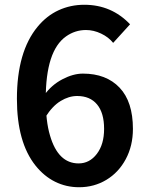

<svg xmlns="http://www.w3.org/2000/svg" viewBox="-20 -772 620 806"><path d="M129 -77Q51 -175 51 -357Q51 -555 138 -660Q176 -706 226 -729Q276 -752 334 -752Q448 -752 526 -670L455 -592Q436 -616 404.5 -631Q373 -646 341 -646Q295 -646 257 -619Q172 -559 172 -357Q172 -262 190 -203Q224 -86 310 -86Q356 -86 386.5 -126Q417 -166 417 -231Q417 -298 387.5 -333.5Q358 -369 304 -369Q269 -369 234.5 -348Q200 -327 171 -281L166 -373Q196 -415 241.5 -439Q287 -463 328 -463Q426 -463 482 -404Q538 -345 538 -231Q538 -160 508 -104Q478 -48 426.5 -17Q375 14 312 14Q258 14 211.5 -9Q165 -32 129 -77Z"/></svg>

Font: Merged Yaku Han JP SemiBold
Style: Regular
Weight: 600
Designer: Ryoko NISHIZUKA 西塚涼子 (kana, bopomofo & ideographs); Paul D. Hunt (Latin, Greek & Cyrillic); Sandoll Communications 산돌커뮤니
Foundry: Adobe
Version: Version 2.004